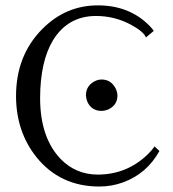

<svg xmlns="http://www.w3.org/2000/svg" viewBox="-20 -678 639 708"><path d="M355 -269Q317.4 -269 302.2 -302.7Q297.4 -314.5 296.9 -326.2Q296.9 -360.8 328.1 -377.9Q341.3 -384.8 355 -384.8Q387.2 -384.8 404.8 -355Q412.6 -340.8 413.1 -326.2Q413.1 -291.5 381.3 -275.4Q368.7 -269.5 355 -269ZM567.9 -121.1Q521.5 -37.6 433.6 -5.4Q391.6 9.8 346.2 9.8Q201.7 9.8 114.3 -98.6Q39.6 -192.4 39.1 -323.2Q39.1 -473.6 136.2 -571.3Q222.7 -658.2 340.8 -658.2Q457.5 -658.2 531.7 -582.5Q543.9 -569.8 546.9 -564L518.1 -540Q509.3 -562 461.9 -587.4Q401.9 -619.1 334 -619.1Q230.5 -619.1 175.3 -529.3Q128.4 -451.2 127.9 -316.9Q127.9 -171.4 203.1 -92.3Q258.8 -34.7 339.8 -34.2Q446.8 -34.2 523.9 -107.9Q540 -123.5 549.8 -138.2Z"/></svg>

Font: Linux Biolinum O
Style: Regular
Weight: 400
Designer: Philipp H. Poll
Foundry: Philipp H. Poll
Version: Version 1.0.4